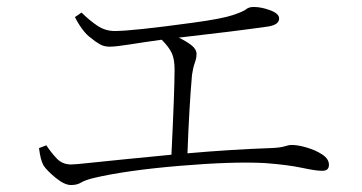

<svg xmlns="http://www.w3.org/2000/svg" viewBox="-20 -637 1040 551"><path d="M92 -212 113 -220Q126 -200 142.5 -182.5Q159 -165 184 -165Q195 -165 236.5 -169.5Q278 -174 339 -180Q400 -186 472 -193Q481 -378 481 -438Q481 -467 473 -484.5Q465 -502 444 -523Q393 -516 352.5 -509.5Q312 -503 295 -503Q279 -503 266.5 -510Q254 -517 241 -528Q217 -545 195 -588L214 -601Q236 -579 259 -563.5Q282 -548 309 -548Q360 -548 535 -572Q616 -583 647.5 -593.5Q679 -604 686.5 -610.5Q694 -617 708 -617Q730 -617 755.5 -607.5Q781 -598 781 -584Q781 -566 750 -561Q652 -547 493 -529Q514 -519 529 -507.5Q544 -496 544 -482Q544 -470 539 -456.5Q534 -443 531 -422Q523 -332 518 -197Q642 -208 756 -212Q784 -213 796.5 -217Q809 -221 817 -221Q835 -221 860.5 -213.5Q886 -206 905 -193.5Q924 -181 924 -164Q924 -145 901 -147Q886 -147 846 -155.5Q806 -164 741 -169Q648 -174 494.5 -161Q341 -148 248 -126Q224 -120 212.5 -113Q201 -106 184 -106Q165 -106 140 -126.5Q115 -147 105 -162Q96 -178 92 -212Z"/></svg>

Font: Minh Nguyen ExtraLight
Style: Regular
Weight: 250
Designer: Ryoko NISHIZUKA 西塚涼子 (kana & ideographs); Frank Grießhammer (Latin, Greek & Cyrillic); Wenlong ZHANG 张文龙 (bopomofo); San
Foundry: Adobe
Version: Version 1.100;July 7, 2023;FontCreator 14.0.0.2814 64-bit